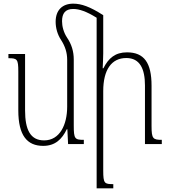

<svg xmlns="http://www.w3.org/2000/svg" viewBox="-20 -787 930 1049"><path d="M284 -668C284 -634 294 -598 314 -568C336 -534 347 -499 347 -461V-204C347 -106 307 -20 221 -20C146 -20 117 -78 117 -184V-492H26V-469C74 -469 80 -464 80 -396V-184C80 -47 128 10 216 10C282 10 319 -27 345 -81H348L352 0H438V-23C389 -23 383 -28 383 -101V-461C383 -507 371 -545 346 -582C327 -611 319 -644 319 -671C319 -713 336 -738 380 -738C412 -738 452 -725 508 -690V242H599V219C551 219 544 216 544 145V-289C544 -407 590 -470 670 -470C745 -470 772 -410 772 -320V0H864V-23C816 -23 808 -29 808 -98V-319C808 -443 768 -501 674 -501C610 -501 573 -470 545 -414H541C542 -441 544 -467 544 -495V-704C471 -751 424 -767 380 -767C322 -767 284 -733 284 -668Z"/></svg>

Font: Noto Serif Armenian Condensed ExtraLight
Style: Regular
Weight: 200
Width: 3
Designer: Monotype Design Team
Foundry: Monotype Imaging Inc.
Version: Version 2.008